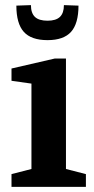

<svg xmlns="http://www.w3.org/2000/svg" viewBox="-20 -731 369 751"><path d="M25 0V-50L103 -70V-404L25 -415V-463L194 -502H238V-70L316 -50V0ZM166 -574Q102 -574 73 -606.5Q44 -639 44 -709L101 -711Q101 -680 116.5 -665Q132 -650 166 -650Q199 -650 214.5 -665Q230 -680 230 -711L287 -709Q287 -639 258 -606.5Q229 -574 166 -574Z"/></svg>

Font: Manuale
Style: Bold
Weight: 700
Version: Version 1.002